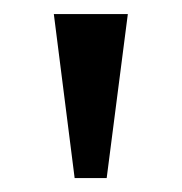

<svg xmlns="http://www.w3.org/2000/svg" viewBox="-20 -734 260 275"><path d="M57.1 -713.9H163.1L132.8 -479H86.9Z"/></svg>

Font: Sahl Naskh
Style: Regular
Weight: 400
Designer: Pascal Zoghbi
Version: Version 1.001